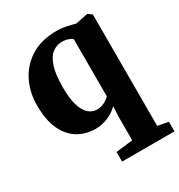

<svg xmlns="http://www.w3.org/2000/svg" viewBox="-189 -698 998 1068"><g transform="rotate(-30 310.0 -164.0)"><path d="M283.5 242V180.5L391.5 167.5V23L394.5 -49.5Q377.5 -32 354.2 -18.2Q331 -4.5 303.8 3.2Q276.5 11 247 11Q188 11 138.5 -17.5Q89 -46 59.5 -107.2Q30 -168.5 30 -266.5Q30 -347 63.8 -416Q97.5 -485 164.5 -527.5Q231.5 -570 331.5 -570Q362.5 -570 395.5 -562.8Q428.5 -555.5 447 -550L521.5 -565.5H527.5L552 -548V168L620 180.5V242ZM309 -78Q327 -78 343 -83.8Q359 -89.5 371.5 -98Q384 -106.5 391.5 -115V-481.5Q385.5 -489.5 366.8 -496Q348 -502.5 325.5 -502.5Q292.5 -502.5 265 -482Q237.5 -461.5 221.2 -413.5Q205 -365.5 204.5 -282.5Q204 -211 217.5 -165.8Q231 -120.5 254.8 -99.2Q278.5 -78 309 -78Z"/></g></svg>

Font: Merriweather Light 18pt Black
Style: Regular
Weight: 900
Version: Version 2.100